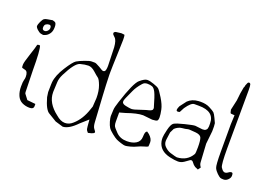

<svg xmlns="http://www.w3.org/2000/svg" viewBox="-99 -954 1805 1272"><g transform="rotate(20 803.0 -317.5)"><path d="M84.5 -487.3Q79.6 -487.3 67.9 -490.2Q56.2 -493.2 41.5 -506.8Q26.9 -520.5 26.9 -529.8Q26.9 -539.1 36.6 -560.5Q46.4 -582 55.2 -587.4Q64 -592.8 77.6 -594.7Q91.3 -596.7 100.1 -598.6Q108.9 -600.6 111.8 -600.6Q114.7 -600.6 127.4 -595.7Q140.1 -590.8 140.1 -562Q140.1 -533.2 128.4 -516.6Q116.7 -500 103 -493.7Q89.4 -487.3 84.5 -487.3ZM85.4 -515.6Q96.2 -515.6 105.5 -525.4Q114.7 -535.2 114.7 -546.9Q114.7 -566.4 99.1 -565.4Q85.4 -564.5 76.7 -557.6Q67.9 -550.8 67.9 -533.2Q67.9 -515.6 85.4 -515.6ZM101.6 -245.1 105.5 -90.8Q106.4 -85.9 107.4 -82L134.8 -45.9L193.4 -40V-24.4Q193.4 -2.9 165 -2.9Q136.7 -2.9 112.3 -14.6Q87.9 -26.4 76.2 -53.7Q64.5 -81.1 64.5 -116.2Q64.5 -151.4 68.4 -163.1Q72.3 -174.8 72.3 -186.5Q72.3 -225.6 50.8 -229.5L29.3 -235.4Q26.4 -241.2 26.9 -257.8Q27.3 -274.4 47.9 -335.9Q68.4 -397.5 69.3 -406.2Q70.3 -415 78.1 -415H89.8Q101.6 -385.7 101.6 -245.1Z M560.5 -215.3Q560.5 -265.1 546.9 -301.8Q533.2 -338.4 522 -346.2Q510.7 -354 485.8 -376.5Q460.9 -398.9 437.5 -398.9Q414.1 -398.9 380.9 -390.1Q345.7 -380.4 296.9 -282.7Q281.2 -251.5 280.3 -225.1L277.3 -159.7V-152.8Q277.3 -77.6 355.5 -18.1Q388.7 11.2 418.9 11.2Q418.9 11.2 419.9 11.2Q449.2 11.2 473.6 -11.2Q524.4 -55.2 549.8 -134.3Q553.7 -147 556.6 -153.8ZM246.1 -143.1 247.1 -195.8 248 -213.4Q252.9 -262.2 292 -323.7Q331.1 -385.3 350.1 -396.5Q369.1 -407.7 401.9 -419.9Q434.6 -432.1 446.3 -432.1H470.7Q478.5 -432.1 505.9 -416.5Q533.2 -398.9 539.1 -398.9Q540 -398.9 541 -398.9Q545.9 -398.9 548.8 -400.9Q552.7 -402.8 554.7 -407.7Q556.6 -412.6 557.6 -417.5Q558.6 -422.4 559.1 -429.7Q559.6 -437 559.6 -441.9L555.7 -570.8Q551.8 -620.6 535.2 -634.8Q518.6 -648.9 518.6 -655.8V-659.7Q519.5 -666.5 530.3 -670.4L568.4 -675.3Q585 -674.3 591.8 -672.4Q594.7 -662.6 594.7 -637.7Q594.7 -612.8 592.3 -556.6Q589.8 -500.5 588.9 -456.5Q587.9 -427.2 587.9 -407.7Q587.9 -407.7 587.9 -389.2Q587.9 -365.7 590.3 -318.4Q592.8 -271 594.2 -243.2Q595.7 -215.3 599.6 -155.3Q603.5 -95.2 605 -63.5Q606.4 -31.7 616.7 -18.6Q627 -5.4 628.9 -0.5L627 6.3Q623 10.3 609.4 15.1L585.9 21Q583 19 576.7 9.8Q570.3 0.5 569.3 -19L565.4 -65.9L512.7 -19Q458 37.6 415 39.6L359.4 22.9L304.7 -10.3Q274.4 -24.9 251 -108.9Z M734.4 -112.3Q734.4 -95.7 738.3 -84.5Q742.2 -73.2 771 -44.4Q799.8 -15.6 844.7 -15.6H849.6Q885.7 -15.6 911.1 -31.2Q936.5 -46.9 937.5 -79.1Q938.5 -111.3 945.3 -116.2L951.2 -122.1L967.8 -110.4Q995.1 -85.9 995.1 -62Q995.1 -38.1 993.2 -31.2Q988.3 -27.3 965.3 -21Q942.4 -14.6 923.8 -5.4Q905.3 3.9 880.4 10.3Q855.5 16.6 846.2 16.6Q836.9 16.6 815.4 9.8Q793.9 2.9 781.7 -2.9Q769.5 -8.8 745.6 -27.8Q721.7 -46.9 713.4 -60.1Q705.1 -73.2 697.3 -98.6Q690.4 -124 690.4 -135.7L692.4 -179.7Q692.4 -196.3 707 -240.2Q755.9 -391.6 787.1 -417Q818.4 -443.4 835.9 -443.4Q836.9 -443.4 837.9 -443.4Q855.5 -443.4 882.8 -433.6Q912.1 -423.8 921.9 -415.5Q931.6 -407.2 957.5 -365.2Q983.4 -323.2 990.2 -290.5Q997.1 -257.8 997.1 -238.3Q997.1 -218.8 990.2 -213.4Q983.4 -208 956.1 -207L890.6 -213.9H889.6Q848.6 -213.9 776.4 -188.5L734.4 -176.8ZM939.5 -285.2Q918 -361.3 905.8 -385.3Q893.6 -409.2 879.9 -414.6Q866.2 -419.9 845.2 -419.9Q824.2 -419.9 812.5 -405.3L811.5 -404.3Q782.2 -371.1 768.6 -340.3Q754.9 -309.6 750 -299.3Q745.1 -289.1 743.2 -284.2Q741.2 -279.3 738.8 -273.4Q736.3 -267.6 735.4 -263.7Q734.4 -259.8 734.4 -255.9Q734.4 -252 735.4 -248.5Q736.3 -245.1 739.3 -242.7Q742.2 -240.2 744.1 -238.8Q746.1 -237.3 750.5 -235.8Q754.9 -234.4 756.8 -233.9Q758.8 -233.4 763.2 -232.4Q767.6 -231.4 781.2 -229Q794.9 -226.6 805.7 -226.6Q816.4 -226.6 849.6 -238.3Q882.8 -250 896.5 -253.4Q910.2 -256.8 915.5 -258.3Q920.9 -259.8 924.3 -261.2Q927.7 -262.7 932.1 -265.1Q936.5 -267.6 938.5 -271.5L940.4 -283.2Z M1095.7 -352.5Q1095.7 -352.5 1129.9 -397.5Q1158.2 -424.8 1203.1 -427.7Q1210.9 -428.2 1218.3 -428.2Q1256.8 -428.2 1282.2 -415Q1312.5 -399.4 1320.3 -391.6Q1328.1 -383.8 1340.3 -357.9Q1352.5 -332 1354.5 -327.1Q1354.5 -322.3 1356.4 -304.7V-270.5L1346.7 -179.7L1354.5 -49.8Q1355.5 -34.2 1367.2 -19.5L1353.5 0L1331.1 -9.8Q1316.4 -19.5 1309.6 -30.3Q1302.7 -41 1294.9 -43H1289.1Q1283.2 -41 1277.3 -36.1Q1271.5 -31.2 1252 -18.1Q1232.4 -4.9 1210.4 -4.9Q1188.5 -4.9 1153.3 -12.7Q1076.2 -29.8 1063.5 -93.8Q1061.5 -103.5 1061.5 -118.7Q1061.5 -133.8 1071.8 -176.8Q1082 -219.7 1097.7 -229.5Q1113.3 -239.3 1168.5 -252.9Q1223.6 -266.6 1238.3 -266.6L1290 -260.7H1291Q1306.6 -260.7 1312 -265.1Q1317.4 -269.5 1318.8 -271Q1320.3 -272.5 1321.3 -274.9Q1322.3 -277.3 1322.8 -279.3Q1323.2 -281.2 1323.7 -284.7Q1324.2 -288.1 1324.7 -289.6Q1325.2 -291 1325.2 -294.9V-314.5Q1325.2 -399.4 1215.8 -399.4H1183.6Q1161.6 -399.4 1127.9 -350.6L1110.4 -317.4Q1102.5 -314.9 1097.2 -314.9Q1086.9 -314.9 1086.9 -324.7Q1086.9 -334.5 1095.7 -352.5ZM1299.8 -89.8Q1303.7 -96.7 1303.7 -138.7Q1303.7 -185.5 1296.9 -204.1Q1290 -222.7 1256.3 -226.1Q1222.7 -229.5 1211.4 -229.5Q1200.2 -229.5 1193.8 -227.1Q1187.5 -224.6 1161.1 -222.2Q1134.8 -219.7 1111.3 -198.2L1096.7 -168L1089.8 -117.2Q1088.9 -111.3 1088.9 -106Q1088.9 -82.5 1104.5 -67.4Q1125 -46.9 1147.5 -40.5Q1188 -28.3 1194.8 -28.3H1195.3Q1266.6 -31.7 1299.8 -89.8Z M1459 -420.9 1435.5 -422.9H1433.6Q1427.7 -422.9 1423.8 -448.2Q1425.8 -459 1439.5 -518.6L1445.3 -570.3L1453.1 -614.3Q1457 -620.1 1457.5 -626Q1458 -631.8 1460 -635.3Q1461.9 -638.7 1465.3 -647.9Q1468.8 -657.2 1476.6 -657.2Q1484.4 -657.2 1487.3 -647.9Q1490.2 -638.7 1490.2 -607.4L1488.3 -198.2Q1488.3 -84 1498.5 -66.9Q1508.8 -49.8 1519.5 -44.9L1520.5 -43.9L1524.4 -43Q1536.1 -41 1547.9 -49.8Q1559.6 -58.6 1566.9 -59.1Q1574.2 -59.6 1577.1 -56.2Q1580.1 -52.7 1580.1 -38.1Q1580.1 -23.4 1566.4 -9.8Q1552.7 3.9 1536.1 3.9Q1519.5 3.9 1512.2 1Q1504.9 -2 1488.3 -17.6Q1471.7 -33.2 1463.9 -50.8Q1456.1 -68.4 1456.1 -165V-356.4Z"/></g></svg>

Font: Drukaatie burti
Style: Thin
Weight: 100
Version: Version 0.14